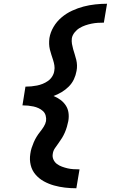

<svg xmlns="http://www.w3.org/2000/svg" viewBox="-20 -853 640 1026"><path d="M388 153Q357 153 327 149.5Q297 146 268.5 138Q240 130 214.5 116Q189 102 170 80Q151 58 144 29Q137 0 142 -31Q144 -47 149 -62.5Q154 -78 160.5 -93Q167 -108 175.5 -122Q184 -136 194.5 -149Q205 -162 214 -176.5Q223 -191 226 -206Q228 -221 224 -235.5Q220 -250 209.5 -259.5Q199 -269 186 -275Q173 -281 159 -284Q145 -287 130.5 -288.5Q116 -290 100 -290L116 -390Q132 -390 147.5 -391.5Q163 -393 178 -396Q193 -399 208 -405Q223 -411 236.5 -420.5Q250 -430 259 -444.5Q268 -459 270 -474Q273 -489 270.5 -504Q268 -519 263.5 -533Q259 -547 254.5 -560.5Q250 -574 246.5 -588.5Q243 -603 242.5 -618Q242 -633 244 -649Q249 -680 266 -709Q283 -738 309 -760Q335 -782 365.5 -796Q396 -810 426.5 -818Q457 -826 489 -829.5Q521 -833 552 -833L535 -732Q519 -732 502.5 -731Q486 -730 469 -726.5Q452 -723 436 -717.5Q420 -712 405 -703Q390 -694 378.5 -679.5Q367 -665 364 -649Q362 -633 364.5 -618.5Q367 -604 371 -590Q375 -576 379.5 -562Q384 -548 387.5 -533.5Q391 -519 391.5 -504Q392 -489 389 -474Q385 -451 375 -429.5Q365 -408 347.5 -390.5Q330 -373 309 -360.5Q288 -348 266 -340Q286 -332 303 -319.5Q320 -307 331.5 -289.5Q343 -272 346 -250.5Q349 -229 345 -206Q342 -191 337.5 -175.5Q333 -160 326.5 -145Q320 -130 311.5 -116Q303 -102 293 -88.5Q283 -75 273.5 -61Q264 -47 262 -31Q259 -15 265.5 -0.5Q272 14 284 23Q296 32 311 37.5Q326 43 341 46.5Q356 50 372.5 51Q389 52 405 52Z"/></svg>

Font: Iosevka HT Extended
Style: Bold Italic
Weight: 700
Width: 7
Italic angle: -9°
Monospace: yes
Designer: Belleve Invis
Foundry: Belleve Invis
Version: Version 32.3.0; ttfautohint (v1.8.4)